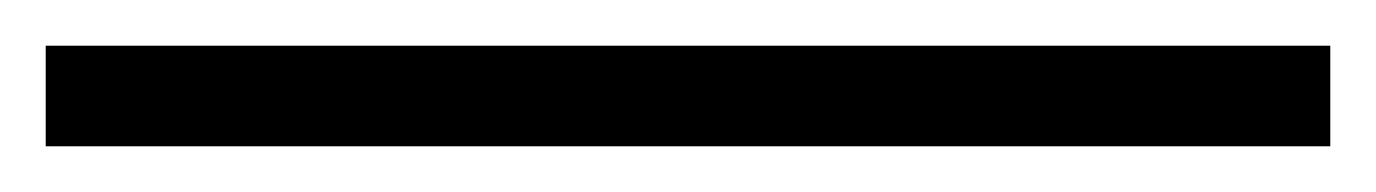

<svg xmlns="http://www.w3.org/2000/svg" viewBox="-25 3 602 84"><path d="M-5 67V23H557V67Z"/></svg>

Font: Noto Serif JP ExtraLight
Style: Regular
Weight: 200
Designer: Ryoko NISHIZUKA  (kana & ideographs); Frank Grießhammer (Latin, Greek & Cyrillic); Wenlong ZHANG  (bopomofo); Sandoll Co
Foundry: Adobe
Version: Version 2.002-H1;hotconv 1.1.0;makeotfexe 2.6.0